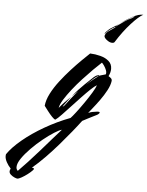

<svg xmlns="http://www.w3.org/2000/svg" viewBox="-252 -680 835 1089"><g transform="rotate(5 165.0 -135.0)"><path d="M-112 359Q-117 359 -128.5 354Q-140 349 -149.5 340.5Q-159 332 -159 322Q-159 316 -156 310L-154 306Q-169 290 -179 271.5Q-189 253 -189 237Q-189 230 -188 227Q-161 187 -107.5 142.5Q-54 98 15.5 58Q85 18 159 -10Q168 -19 188 -45Q208 -71 230.5 -103.5Q253 -136 270.5 -165Q288 -194 292 -208Q279 -201 256.5 -179.5Q234 -158 208 -130.5Q182 -103 156 -75Q130 -47 108.5 -24.5Q87 -2 74 7Q68 7 54.5 -7Q41 -21 27.5 -39Q14 -57 7 -66Q10 -99 29 -136Q48 -173 76.5 -210Q105 -247 135.5 -280.5Q166 -314 193.5 -341Q221 -368 238 -384Q267 -383 296 -375.5Q325 -368 344.5 -351.5Q364 -335 364 -307Q364 -298 361.5 -287.5Q359 -277 353 -265Q362 -260 368 -254Q374 -248 373 -239Q370 -215 354 -185Q338 -155 317 -126Q296 -97 278.5 -75.5Q261 -54 256 -47Q270 -53 278.5 -54.5Q287 -56 301 -58Q305 -59 308 -59Q311 -59 313 -59Q321 -59 321 -55Q321 -51 315 -46Q309 -41 304 -39Q300 -37 286 -30Q272 -23 255.5 -14.5Q239 -6 226 1Q206 28 176 65Q146 102 111 142.5Q76 183 38.5 221.5Q1 260 -35 290Q-28 290 -24 293Q-19 295 -29 305.5Q-39 316 -55.5 328.5Q-72 341 -88 350Q-104 359 -112 359ZM87 -61Q98 -75 118 -96Q138 -117 151 -129L110 -73Q109 -72 109 -71Q109 -70 113 -72.5Q117 -75 119 -78Q132 -95 150.5 -119Q169 -143 190 -165Q181 -157 172 -149.5Q163 -142 155 -134Q188 -174 222.5 -207Q257 -240 270 -252Q274 -255 280 -259.5Q286 -264 295 -265Q297 -266 299.5 -264.5Q302 -263 301 -262Q304 -264 306.5 -265Q309 -266 310 -266Q318 -268 327.5 -271Q337 -274 337 -274Q340 -285 335 -298Q330 -311 322 -322.5Q314 -334 309 -338Q289 -320 262 -293Q235 -266 205.5 -234Q176 -202 150.5 -169.5Q125 -137 107.5 -109Q90 -81 87 -61ZM229 -204Q249 -223 268 -238Q287 -253 298 -261Q287 -259 266 -240Q245 -221 229 -204ZM-113 315Q-90 292 -59 258.5Q-28 225 4.5 188Q37 151 66 117.5Q95 84 116 61Q102 64 73.5 82Q45 100 11.5 127Q-22 154 -52.5 185Q-83 216 -102.5 244.5Q-122 273 -122 294Q-122 307 -113 315ZM357 -455Q342 -455 325 -468.5Q308 -482 311 -493Q316 -508 330 -518Q344 -528 362 -540Q369 -544 367.5 -544.5Q366 -545 367 -547Q326 -523 312 -503Q308 -497 310.5 -504.5Q313 -512 331 -528Q339 -535 349 -540.5Q359 -546 378 -559L389 -567L371 -552L368 -548L382 -558Q396 -568 417 -582.5Q438 -597 454 -603Q459 -605 466.5 -611.5Q474 -618 470 -616Q454 -608 430 -593Q406 -578 389 -567Q424 -593 458.5 -611.5Q493 -630 519 -629Q494 -616 452 -570Q410 -524 370 -460Q366 -455 357 -455Z"/></g></svg>

Font: Smooch
Style: Regular
Weight: 400
Designer: Robert E. Leuschke
Foundry: Robert E. Leuschke
Version: Version 1.010; ttfautohint (v1.8.3)